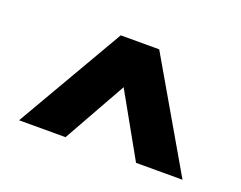

<svg xmlns="http://www.w3.org/2000/svg" viewBox="-66 -833 706 563"><g transform="rotate(20 287.0 -551.0)"><path d="M227 -719H347L542 -383H397L287 -579L177 -383H32Z"/></g></svg>

Font: Prompt SemiBold
Style: Regular
Weight: 600
Designer: Katatrad Team
Foundry: CadsonDemak
Version: Version 1.001